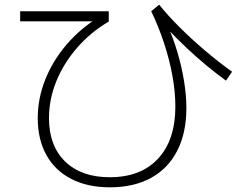

<svg xmlns="http://www.w3.org/2000/svg" viewBox="-20 -754 1040 819"><path d="M448 45Q354 45 284.5 9.5Q215 -26 178 -92.5Q141 -159 141 -250Q141 -334 173 -414.5Q205 -495 264.5 -564.5Q324 -634 404 -682L410 -663H66V-706H444V-662Q367 -617 309.5 -551Q252 -485 220.5 -408Q189 -331 189 -250Q189 -132 258 -65Q327 2 448 2Q581 2 654.5 -77.5Q728 -157 728 -300Q728 -361 715.5 -430.5Q703 -500 679.5 -571Q656 -642 625 -706L659 -734Q694 -690 745.5 -638.5Q797 -587 855.5 -537.5Q914 -488 970 -448L944 -410Q904 -439 861 -474.5Q818 -510 774.5 -551Q731 -592 691 -635V-654Q718 -595 736.5 -532.5Q755 -470 765 -408.5Q775 -347 775 -293Q775 -187 736 -111Q697 -35 624 5Q551 45 448 45Z"/></svg>

Font: M PLUS 1 Light
Style: Regular
Weight: 300
Designer: Coji Morishita
Foundry: UNDERFOREST DESIGN
Version: Version 1.001